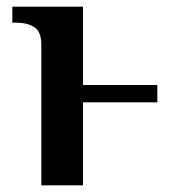

<svg xmlns="http://www.w3.org/2000/svg" viewBox="-20 -556 545 576"><path d="M104 -422Q104 -461 83 -474.5Q62 -488 28 -488H17V-536H229V-301H452V-249H229V0H104Z"/></svg>

Font: Noto Serif SemiBold
Style: Regular
Weight: 600
Designer: Monotype Design Team
Foundry: Monotype Imaging Inc.
Version: Version 1.001